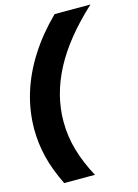

<svg xmlns="http://www.w3.org/2000/svg" viewBox="-132 -804 747 1040"><g transform="rotate(-15 241.0 -283.5)"><path d="M94.7 165Q51.3 76.7 32.2 -1.5Q13.2 -79.6 13.2 -157.7Q13.2 -260.7 43.7 -359.9Q74.2 -459 134 -552.7Q193.8 -646.5 281.2 -732.4H482.4Q326.7 -589.4 252 -447Q177.2 -304.7 177.2 -156.7Q177.2 -74.2 200 4.4Q222.7 83 267.1 165Z"/></g></svg>

Font: Schibsted Grotesk Black
Style: Italic
Weight: 900
Italic angle: -12°
Designer: Bakken & Baeck AS, Henrik Kongsvoll
Foundry: Schibsted ASA
Version: Version 1.100;gftools[0.9.25]